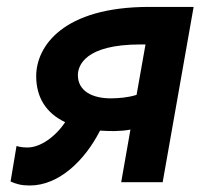

<svg xmlns="http://www.w3.org/2000/svg" viewBox="-20 -538 626 567"><path d="M318.4 -150.9C334.5 -151.4 350.1 -152.3 365.2 -155.3L337.9 0H460.4L551.8 -517.6H420.9C165 -517.6 86.9 -400.4 86.9 -313C86.9 -251 115.7 -204.1 172.4 -177.2C143.1 -133.3 98.6 -102.5 61.5 -102.5C54.2 -102.5 40 -103 28.8 -106.9L11.2 -2C27.8 5.4 43 9.8 67.9 9.8C154.8 9.8 231 -64.9 275.4 -152.3C289.1 -151.4 303.2 -150.9 318.4 -150.9ZM383.3 -257.8C356.4 -249.5 330.6 -248 310.5 -247.6C252.4 -246.6 210 -269.5 210 -315.9C210 -344.2 231 -406.7 394.5 -406.7H409.7Z"/></svg>

Font: Cascadia Mono PL SemiBold
Style: Italic
Weight: 600
Italic angle: -10°
Monospace: yes
Designer: Aaron Bell
Foundry: Saja Typeworks
Version: Version 2404.023